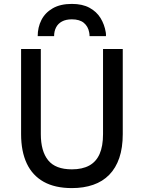

<svg xmlns="http://www.w3.org/2000/svg" viewBox="-20 -951 736 983"><path d="M348 12Q261.5 12 203.8 -20.2Q146 -52.5 117 -114.2Q88 -176 88 -264.5V-700H189V-264.5Q189 -177 226.5 -130.5Q264 -84 348 -84Q401.5 -84 437 -103.5Q472.5 -123 490 -162.8Q507.5 -202.5 507.5 -264.5V-700H608.5V-264.5Q608.5 -194.5 590.8 -142.5Q573 -90.5 539.2 -56Q505.5 -21.5 457 -4.8Q408.5 12 348 12ZM173 -766Q173 -811 192 -848.5Q211 -886 250 -908.5Q289 -931 348 -931Q402 -931 438.2 -911.2Q474.5 -891.5 494.8 -858.5Q515 -825.5 521.5 -785.5Q522.5 -781 522.5 -776.2Q522.5 -771.5 522.5 -766H438.5Q438.5 -771.5 438 -776.2Q437.5 -781 436.5 -785.5Q431 -816 409.2 -834Q387.5 -852 348 -852Q317.5 -852 297.2 -841Q277 -830 267 -810.5Q257 -791 257 -766Z"/></svg>

Font: Overpass Medium
Style: Regular
Weight: 500
Designer: Delve Withrington, Dave Bailey, Thomas Jockin
Foundry: Delve Fonts LLC
Version: Version 4.000